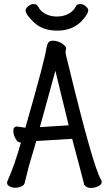

<svg xmlns="http://www.w3.org/2000/svg" viewBox="-20 -919 540 953"><path d="M383 -812Q337 -767 264.5 -767Q192 -767 149.5 -807Q107 -847 107 -867Q107 -877 119.5 -888Q132 -899 147.5 -899Q163 -899 170 -885Q181 -863 206 -850Q231 -837 262.5 -837Q294 -837 319 -850Q344 -863 355 -885Q362 -899 377.5 -899Q393 -899 405.5 -888Q418 -877 418 -868Q418 -849 383 -812ZM432 14Q409 14 398 -2Q390 -37 338 -230L160 -219Q149 -182 124 -97L102 -9Q98 2 84 7.5Q70 13 56 13Q42 13 30 7Q15 1 15 -12Q15 -17 19 -25Q52 -98 84 -212Q82 -212 81 -212Q69 -212 62 -223Q46 -248 46 -269.5Q46 -291 65 -291L106 -285Q204 -627 211 -683Q214 -699 220 -708Q226 -717 243 -717Q260 -717 278 -708.5Q296 -700 306 -686Q308 -684 308 -679Q308 -674 306.5 -668.5Q305 -663 305 -659Q306 -649 321 -591Q442 -92 481 -28Q485 -23 485 -17Q485 -2 466 6Q449 14 432 14ZM255 -568 178 -288 321 -297Q297 -394 264 -530Z"/></svg>

Font: Moon Stars Kai HW
Style: Bold
Weight: 700
Designer: GuiWonder
Version: Version 1.101